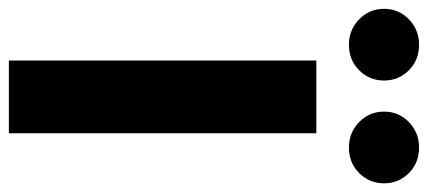

<svg xmlns="http://www.w3.org/2000/svg" viewBox="-338 -679 965 433"><g transform="rotate(90 144.5 -462.5)"><path d="M64.5 -693.4H228.6V0H64.5ZM260.3 -925.1Q295.3 -925.1 318.3 -902.1Q341.4 -879.1 341.4 -846.3Q341.4 -813 318.3 -790Q295.3 -766.9 260.3 -766.9Q227 -766.9 203.3 -790Q179.7 -813 179.7 -846.3Q179.7 -879.1 203.3 -902.1Q227 -925.1 260.3 -925.1ZM28.9 -925.1Q63.5 -925.1 86.5 -902.1Q109.6 -879.1 109.6 -846.3Q109.6 -813 86.5 -790Q63.5 -766.9 28.9 -766.9Q-4.8 -766.9 -28.5 -790Q-52.1 -813 -52.1 -846.3Q-52.1 -879.1 -28.5 -902.1Q-4.8 -925.1 28.9 -925.1Z"/></g></svg>

Font: Fira Sans Variable
Style: Regular
Weight: 400
Designer: Carrois Corporate & Edenspiekermann AG
Foundry: Carrois Corporate GbR & Edenspiekermann AG
Version: Version 4.202